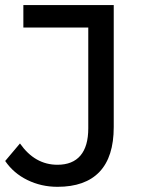

<svg xmlns="http://www.w3.org/2000/svg" viewBox="-29 -720 561 748"><path d="M-8.8 -92.8 48.8 -161.1Q106.9 -78.1 194.8 -78.1Q253.9 -78.1 284.4 -114Q314.9 -149.9 314.9 -220.2V-612.8H62V-700.2H414.1V-225.1Q414.1 -108.9 358.6 -50.5Q303.2 7.8 194.8 7.8Q131.8 7.8 77.9 -18.6Q23.9 -44.9 -8.8 -92.8Z"/></svg>

Font: Montserrat Medium
Style: Regular
Weight: 500
Designer: Julieta Ulanovsky
Foundry: Julieta Ulanovsky
Version: Version 7.200